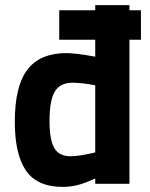

<svg xmlns="http://www.w3.org/2000/svg" viewBox="-20 -720 589 752"><path d="M487 -700V0H353V-21Q312 -2 283.5 5Q255 12 226 12Q126 12 82 -51.5Q38 -115 38 -243Q38 -383 87.5 -447.5Q137 -512 240 -512Q277 -512 353 -498V-700ZM353 -123V-386Q300 -396 264 -396Q216 -396 195 -362Q174 -328 174 -246Q174 -171 193 -139.5Q212 -108 257 -108Q290 -108 353 -123ZM212 -679.7H532V-564.3H212Z"/></svg>

Font: Cairo
Style: Bold
Weight: 700
Designer: Mohamed Gaber
Foundry: Kief Type Foundry
Version: Version 2.100